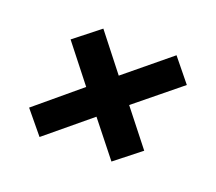

<svg xmlns="http://www.w3.org/2000/svg" viewBox="-68 -502 567 503"><g transform="rotate(20 215.5 -250.0)"><path d="M83 -88 31 -151 153 -253 72 -356 143 -412 223 -310 347 -412 399 -348 275 -247 353 -148 282 -92 205 -189Z"/></g></svg>

Font: Saira Condensed Medium
Style: Italic
Weight: 500
Width: 3
Italic angle: -12°
Designer: Hector Gatti with collaboration of the Omnibus-Type team
Foundry: Omnibus-Type
Version: Version 1.101